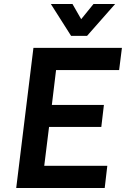

<svg xmlns="http://www.w3.org/2000/svg" viewBox="-20 -939 629 959"><path d="M61 0 147 -700H589L575 -589H260L239 -415H499L486 -305H225L201 -111H516L503 0ZM335 -760 234 -919H342L412 -797H348L447 -919H555L415 -760Z"/></svg>

Font: Inclusive Sans SemiBold
Style: Italic
Weight: 600
Italic angle: -7°
Designer: Olivia King
Foundry: Olivia King
Version: Version 2.004